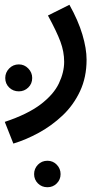

<svg xmlns="http://www.w3.org/2000/svg" viewBox="-48 -372 447 805"><path d="M8 230 -28 139Q68 107 122.5 65.5Q177 24 199 -22.5Q221 -69 221 -113Q221 -155 205.5 -197Q190 -239 153 -307L243 -352Q280 -286 297.5 -227Q315 -168 315 -122Q315 -48 287.5 10.5Q260 69 214.5 112Q169 155 115 184.5Q61 214 8 230ZM31 11Q7 11 -9.5 -5Q-26 -21 -26 -45Q-26 -68 -9.5 -85Q7 -102 31 -102Q54 -102 70.5 -85Q87 -68 87 -45Q87 -21 70.5 -5Q54 11 31 11ZM151 413Q127 413 111 397Q95 381 95 358Q95 335 111 318.5Q127 302 151 302Q174 302 190 318.5Q206 335 206 358Q206 381 190 397Q174 413 151 413Z"/></svg>

Font: Noto Sans Arabic Med
Style: Regular
Weight: 500
Designer: Monotype Design Team, Nadine Chahine, Nizar Qandah and Khaled Hosny
Foundry: Monotype Imaging Inc.
Version: Version 2.012; ttfautohint (v1.8.4.7-5d5b)